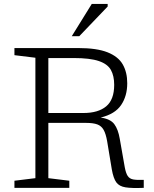

<svg xmlns="http://www.w3.org/2000/svg" viewBox="-20 -950 780 971"><path d="M53 -671V-707H375.5Q469.5 -707 523.8 -685.5Q578 -664 600.8 -624.2Q623.5 -584.5 623.5 -529Q623.5 -464.5 592.5 -418.8Q561.5 -373 489 -355.5Q538.5 -348.5 558 -322.2Q577.5 -296 585.5 -249L611 -104Q616.5 -74.5 625.8 -60.2Q635 -46 653.8 -42.5Q672.5 -39 707 -40.5V0Q647 2.5 615 -2.5Q583 -7.5 568.2 -27.8Q553.5 -48 545.5 -93L522 -235Q515.5 -273 504.2 -293Q493 -313 472.2 -320.8Q451.5 -328.5 415.5 -328.5H224.5V-49L330.5 -36V0H53V-36L159 -49V-658ZM402 -378.5Q476.5 -378.5 517 -412.2Q557.5 -446 557.5 -521Q557.5 -566 541 -596Q524.5 -626 480 -641.2Q435.5 -656.5 352 -656.5H224.5V-378.5ZM343 -767 444 -930H524.5V-917L381 -767Z"/></svg>

Font: Newsreader 6pt Light
Style: Regular
Weight: 300
Designer: Hugues Gentile
Foundry: Production Type
Version: Version 1.003; ttfautohint (v1.8.3)